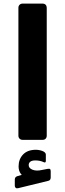

<svg xmlns="http://www.w3.org/2000/svg" viewBox="-20 -770 361 1064"><path d="M105 5Q95 5 88.5 -1.5Q82 -8 82 -18V-727Q82 -737 88.5 -743.5Q95 -750 105 -750H216Q227 -750 233 -743.5Q239 -737 239 -727V-18Q239 -8 233 -1.5Q227 5 216 5ZM80 273Q71 275 66.5 270.5Q62 266 62 259V226Q62 217 66 212.5Q70 208 77 206L118 194V215Q106 208 94.5 192Q83 176 83 152Q83 112 108 86Q133 60 179 60Q191 60 203 63Q215 66 222 70Q234 77 234 87V121Q234 134 223 129Q202 119 176 119Q157 119 148 126Q139 133 139 145Q139 162 160 170.5Q181 179 212 172L243 166Q254 164 257.5 167Q261 170 261 179V213Q261 229 248 232Z"/></svg>

Font: Rubik ExtraBold
Style: Regular
Weight: 800
Designer: Hubert and Fischer
Foundry: Hubert and Fischer
Version: Version 2.300;gftools[0.9.30]